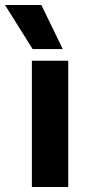

<svg xmlns="http://www.w3.org/2000/svg" viewBox="-63 -751 359 771"><path d="M211 0H65V-507H211ZM189 -554H68L-43 -731H103Z"/></svg>

Font: Hind Guntur
Style: Bold
Weight: 700
Designer: Manushi Parikh, Hitesh Malaviya
Foundry: Indian Type Foundry
Version: Version 1.002;PS 1.0;hotconv 1.0.86;makeotf.lib2.5.63406; tt